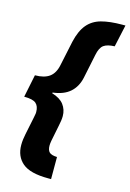

<svg xmlns="http://www.w3.org/2000/svg" viewBox="-130 -778 677 999"><g transform="rotate(15 208.5 -278.0)"><path d="M234 158Q137 158 95.5 123Q54 88 54 26Q54 11 56 -4.5Q58 -20 61 -34L80 -126Q81 -134 83 -142Q85 -150 85 -159Q85 -190 68 -205Q51 -220 4 -220L29 -342Q79 -342 107 -362.5Q135 -383 144 -429L172 -561Q186 -622 214 -655.5Q242 -689 287.5 -701.5Q333 -714 400 -714H417L391 -595Q352 -594 332.5 -580Q313 -566 305 -525L278 -395Q267 -345 233.5 -315.5Q200 -286 141 -279L140 -275Q184 -262 204 -235.5Q224 -209 224 -174Q224 -162 222 -148.5Q220 -135 217 -121L200 -36Q197 -20 197 -9Q197 16 208.5 27Q220 38 250 39V158Z"/></g></svg>

Font: Noto Sans Condensed ExtraBold
Style: Italic
Weight: 800
Width: 3
Italic angle: -12°
Designer: Monotype Design Team
Foundry: Monotype Imaging Inc.
Version: Version 2.013; ttfautohint (v1.8.4.7-5d5b)